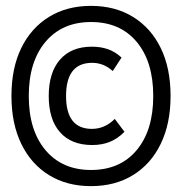

<svg xmlns="http://www.w3.org/2000/svg" viewBox="-20 -652 620 654"><path d="M290 -18Q208 -18 147 -55.5Q86 -93 52.5 -162Q19 -231 19 -325Q19 -420 52.5 -488.5Q86 -557 147 -594.5Q208 -632 290 -632Q372 -632 433 -594.5Q494 -557 527.5 -488.5Q561 -420 561 -325Q561 -231 527.5 -162Q494 -93 433 -55.5Q372 -18 290 -18ZM294 -158Q223 -158 184.5 -201.5Q146 -245 146 -325Q146 -405 184.5 -449Q223 -493 293 -493Q323 -493 347.5 -484.5Q372 -476 394 -456L364 -410Q333 -438 294 -438Q205 -438 205 -325Q205 -213 293 -213Q337 -213 371 -247L404 -203Q380 -179 353.5 -168.5Q327 -158 294 -158ZM290 -73Q389 -73 445.5 -140.5Q502 -208 502 -325Q502 -442 445.5 -509.5Q389 -577 290 -577Q192 -577 135 -509.5Q78 -442 78 -325Q78 -208 135 -140.5Q192 -73 290 -73Z"/></svg>

Font: Sometype Mono SemiBold
Style: Regular
Weight: 600
Designer: Ryoichi Tsunekawa
Foundry: Dharma Type
Version: Version 1.001